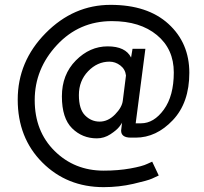

<svg xmlns="http://www.w3.org/2000/svg" viewBox="-20 -645 839 791"><path d="M407 126Q256 126 154.5 24.5Q53 -77 53 -234.5Q53 -392 168 -508.5Q283 -625 435.5 -625Q588 -625 674 -546.5Q760 -468 760 -345Q760 -222 692 -150Q624 -78 539 -78H519Q479 -78 479 -107Q479 -111 480 -116L483 -141Q483 -138 472 -123.5Q461 -109 435 -92Q409 -75 379 -75Q319 -75 277 -116.5Q235 -158 235 -248Q235 -338 292.5 -396Q350 -454 423.5 -454Q497 -454 520 -408L526 -444H579L539 -137H561Q614 -137 655 -193.5Q696 -250 696 -346.5Q696 -443 626.5 -500.5Q557 -558 441 -558Q306 -558 214.5 -459.5Q123 -361 123 -232.5Q123 -104 205 -23Q287 58 407 58Q467 58 517 49Q567 40 587 30L607 21L634 78Q624 83 606 91Q588 99 529 112.5Q470 126 407 126ZM431 -391Q381 -391 343 -351.5Q305 -312 305 -253.5Q305 -195 330.5 -169.5Q356 -144 390.5 -144Q425 -144 454 -173.5Q483 -203 486 -231L499 -334Q496 -360 475.5 -375.5Q455 -391 431 -391Z"/></svg>

Font: Belgrano
Style: Regular
Weight: 400
Designer: Daniel Hernandez
Foundry: Daniel Hernndez
Version: Version 1.003